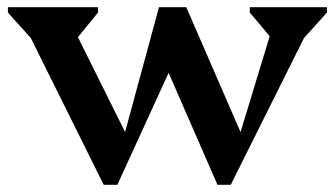

<svg xmlns="http://www.w3.org/2000/svg" viewBox="-20 -507 933 535"><path d="M269 8 43 -447H84V-381L2 -472V-487H253V-472L183 -386H172V-454L346 -104H319L423 -487H481L497 -407L307 8ZM586 8 425 -361 444 -487H499L665 -105H640L750 -467V-396H740L676 -472V-487H891V-472L809 -381V-447H850L623 8Z"/></svg>

Font: Platypi Light Medium
Style: Regular
Weight: 500
Version: Version 1.200